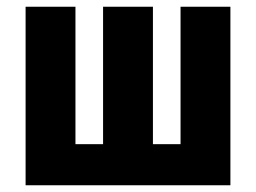

<svg xmlns="http://www.w3.org/2000/svg" viewBox="-20 -550 760 570"><path d="M56 0H664V-530H516V-122H434V-530H286V-122H204V-530H56Z"/></svg>

Font: Iosevka Sparkle Heavy
Style: Regular
Weight: 900
Designer: Belleve Invis
Foundry: Belleve Invis
Version: Version 4.5.0; ttfautohint (v1.8.3)